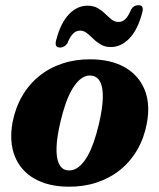

<svg xmlns="http://www.w3.org/2000/svg" viewBox="-20 -709 616 743"><path d="M330.5 -479.5Q409.5 -479 463 -448.5Q516.5 -418 539.5 -362.2Q562.5 -306.5 548 -230.5Q537.5 -174.5 511 -129Q484.5 -83.5 444.8 -51.5Q405 -19.5 354.5 -2.8Q304 14 245 13.5Q167 13 113.5 -17.5Q60 -48 37.5 -104Q15 -160 28.5 -235.5Q39.5 -292 65.8 -337.2Q92 -382.5 131.5 -414.5Q171 -446.5 221.5 -463.2Q272 -480 330.5 -479.5ZM239.5 -50Q254.5 -48 268.2 -53.5Q282 -59 295.2 -72.8Q308.5 -86.5 320.5 -108.2Q332.5 -130 343 -160Q353.5 -190 362.5 -228Q376.5 -287.5 377.8 -328Q379 -368.5 368.5 -390.5Q358 -412.5 336 -416Q321.5 -418.5 307.8 -412.8Q294 -407 281 -393.2Q268 -379.5 256 -358Q244 -336.5 233.5 -306.2Q223 -276 214 -238Q200 -179 198.8 -138.2Q197.5 -97.5 208 -75.5Q218.5 -53.5 239.5 -50ZM409 -527Q386.5 -527 370.2 -536.5Q354 -546 341 -558.8Q328 -571.5 316 -581Q304 -590.5 290 -590.5Q274.5 -590.5 262.8 -578.8Q251 -567 241 -542Q230 -525 212.5 -525Q188.5 -525 198 -556Q215 -620.5 246.8 -653.8Q278.5 -687 319 -687Q342 -687 358.2 -677.5Q374.5 -668 387.2 -655.5Q400 -643 412 -633.5Q424 -624 438 -624Q454.5 -624 466 -636Q477.5 -648 487.5 -672.5Q497.5 -689 516 -689Q539 -689 530 -658.5Q513 -594 480.8 -560.5Q448.5 -527 409 -527Z"/></svg>

Font: Fraunces
Style: Bold Italic
Weight: 700
Italic angle: -16°
Version: Version 1.000;[b76b70a41]